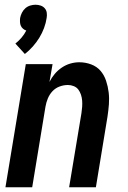

<svg xmlns="http://www.w3.org/2000/svg" viewBox="-20 -791 540 811"><path d="M3 0 89 -520H202L189 -445Q198 -463 211 -478.5Q224 -494 241 -505.5Q258 -517 277 -522.5Q296 -528 315 -528Q341 -528 365 -519Q389 -510 404.5 -492Q420 -474 428 -450Q436 -426 439 -401Q442 -376 440 -350Q438 -324 434 -298L385 0H272L324 -313Q326 -326 327 -339.5Q328 -353 327 -366Q326 -379 322 -391Q318 -403 311 -412.5Q304 -422 292 -427Q280 -432 267 -432Q249 -432 231.5 -425.5Q214 -419 201.5 -405.5Q189 -392 182 -375Q175 -358 172 -340L116 0ZM85 -563 45 -607Q59 -618 71 -632Q83 -646 91 -662Q84 -664 77.5 -669.5Q71 -675 68 -682Q65 -689 64.5 -697.5Q64 -706 65 -715Q67 -726 72.5 -737Q78 -748 87 -756Q96 -764 107.5 -767.5Q119 -771 130 -771Q141 -771 151.5 -767.5Q162 -764 169 -756Q176 -748 177.5 -737Q179 -726 177 -715Q174 -694 166 -672.5Q158 -651 146 -631.5Q134 -612 118.5 -594.5Q103 -577 85 -563Z"/></svg>

Font: Iosevka Term Curly Oblique
Style: Bold
Weight: 700
Italic angle: -9°
Designer: Belleve Invis
Foundry: Belleve Invis
Version: Version 32.3.0